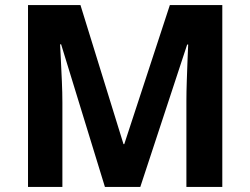

<svg xmlns="http://www.w3.org/2000/svg" viewBox="-20 -734 983 754"><path d="M392 0 220 -560H216Q217 -540 219 -500Q221 -460 223 -414.5Q225 -369 225 -332V0H90V-714H296L465 -168H468L647 -714H853V0H712V-338Q712 -372 713.5 -416Q715 -460 716.5 -499.5Q718 -539 719 -559H715L531 0Z"/></svg>

Font: Noto IKEA Latin
Style: Bold
Weight: 700
Designer: Monotype Design Team
Foundry: Monotype Imaging Inc.
Version: Version 1.0